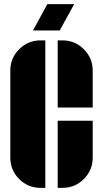

<svg xmlns="http://www.w3.org/2000/svg" viewBox="-20 -904 500 932"><path d="M30 -561Q30 -622 73 -665Q116 -708 177 -708H200V8H177Q116 8 73 -35Q30 -78 30 -139ZM283 -708Q344 -708 387 -665Q430 -622 430 -561V-382H260V-708ZM260 8V-318H430V-139Q430 -78 387 -35Q344 8 283 8ZM340 -884 270 -756H140L210 -884Z"/></svg>

Font: Promplate
Style: Bold
Weight: 400
Designer: Evgeny Tarasenko
Foundry: Evgeny Tarasenko
Version: Version 1.000